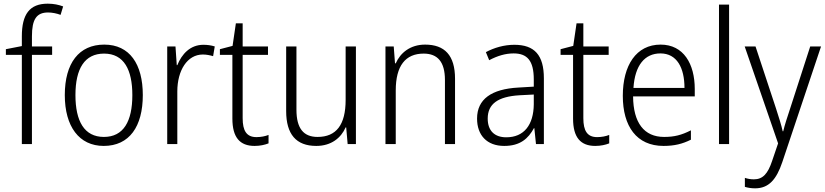

<svg xmlns="http://www.w3.org/2000/svg" viewBox="-20 -785 4495 1046"><path d="M264 -486V-532H154V-587C154 -680 179 -717 242 -717C264 -717 289 -712 310 -704L324 -750C300 -759 273 -765 240 -765C141 -765 99 -707 99 -587V-534L12 -517V-486H99V0H154V-486Z M758 -267C758 -436 686 -542 548 -542C410 -542 333 -441 333 -267C333 -96 411 10 545 10C685 10 758 -96 758 -267ZM391 -267C391 -411 441 -493 547 -493C656 -493 701 -404 701 -267C701 -124 653 -39 546 -39C439 -39 391 -125 391 -267Z M1088 -541C1016 -541 970 -490 946 -430H943L936 -532H891V0H946V-287C946 -401 1000 -488 1085 -488C1105 -488 1124 -484 1141 -479L1150 -532C1131 -538 1110 -541 1088 -541Z M1377 -38C1323 -38 1302 -73 1302 -141V-486H1440V-532H1302V-658H1265L1247 -535L1178 -517V-486H1246V-139C1246 -36 1287 10 1367 10C1397 10 1423 4 1443 -4V-50C1426 -43 1402 -38 1377 -38Z M1919 -532H1863V-241C1863 -105 1812 -39 1710 -39C1634 -39 1595 -85 1595 -187V-532H1539V-180C1539 -54 1593 10 1703 10C1785 10 1838 -34 1863 -91H1866L1874 0H1919Z M2296 -542C2215 -542 2161 -497 2136 -440H2132L2125 -532H2080V0H2136V-292C2136 -427 2189 -493 2288 -493C2364 -493 2404 -448 2404 -349V0H2459V-356C2459 -484 2402 -542 2296 -542Z M2782 -541C2726 -541 2672 -525 2627 -501L2645 -457C2690 -481 2734 -494 2778 -494C2852 -494 2888 -455 2888 -352V-313L2804 -308C2658 -300 2579 -245 2579 -139C2579 -49 2632 10 2727 10C2814 10 2858 -30 2889 -87H2891L2900 0H2943V-358C2943 -485 2892 -541 2782 -541ZM2810 -266 2888 -270V-217C2887 -105 2835 -37 2738 -37C2675 -37 2637 -72 2637 -139C2637 -219 2693 -259 2810 -266Z M3233 -38C3179 -38 3158 -73 3158 -141V-486H3296V-532H3158V-658H3121L3103 -535L3034 -517V-486H3102V-139C3102 -36 3143 10 3223 10C3253 10 3279 4 3299 -4V-50C3282 -43 3258 -38 3233 -38Z M3579 -542C3446 -542 3373 -429 3373 -263C3373 -97 3448 10 3595 10C3654 10 3698 -1 3744 -24V-75C3693 -49 3653 -39 3598 -39C3489 -39 3430 -116 3429 -260H3765V-300C3765 -437 3704 -542 3579 -542ZM3578 -494C3668 -494 3709 -415 3709 -306H3431C3439 -430 3493 -494 3578 -494Z M3952 0V-760H3897V0Z M4037 -532 4219 -4 4187 90C4163 163 4135 192 4087 192C4069 192 4053 189 4038 184V233C4055 238 4072 241 4094 241C4168 241 4210 193 4242 98L4453 -532H4394L4285 -195C4269 -147 4255 -104 4247 -70H4244C4237 -103 4225 -140 4207 -196L4096 -532Z"/></svg>

Font: Noto Sans Armenian SemiCondensed Light
Style: Regular
Weight: 300
Width: 4
Designer: Monotype Design Team
Foundry: Monotype Imaging Inc.
Version: Version 2.008